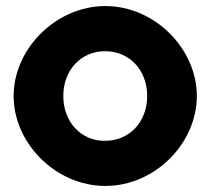

<svg xmlns="http://www.w3.org/2000/svg" viewBox="-20 -604 702 634"><path d="M25 -287C25 -131 164 10 328 10C492 10 630 -131 630 -287C630 -442 492 -584 328 -584C165 -584 25 -443 25 -287ZM189 -287C189 -373 248 -435 327 -435C407 -435 466 -373 466 -287C466 -201 407 -139 327 -139C248 -138 189 -201 189 -287Z"/></svg>

Font: Rabbid Highway Sign IV
Style: Bd
Weight: 400
Foundry: Cannot Into Space Fonts
Version: Version 0.277